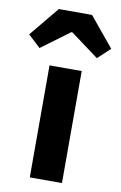

<svg xmlns="http://www.w3.org/2000/svg" viewBox="-144 -900 600 952"><g transform="rotate(10 156.5 -423.5)"><path d="M76 0V-564H238V0ZM-50 -698 73 -847H240L363 -698L301 -640L159 -745H154L12 -640Z"/></g></svg>

Font: Noto Sans SC ExtraBold
Style: Regular
Weight: 800
Designer: Ryoko NISHIZUKA 西塚涼子 (kana, bopomofo & ideographs); Paul D. Hunt (Latin, Greek & Cyrillic); Sandoll Communications 산돌커뮤니
Foundry: Adobe
Version: Version 2.004-H2;hotconv 1.0.118;makeotfexe 2.5.65603